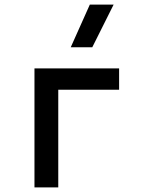

<svg xmlns="http://www.w3.org/2000/svg" viewBox="-20 -815 626 835"><path d="M129.9 0V-517.6H233.4V0ZM160.2 -424.8V-517.6H498V-424.8ZM287.6 -609.4 370.6 -794.9H474.1L381.3 -609.4Z"/></svg>

Font: Cascadia Code
Style: Regular
Weight: 400
Monospace: yes
Designer: Aaron Bell
Foundry: Saja Typeworks
Version: Version 2106.017